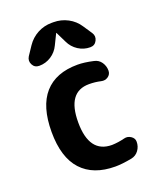

<svg xmlns="http://www.w3.org/2000/svg" viewBox="-144 -858 788 954"><g transform="rotate(-20 250.0 -380.5)"><path d="M254.9 -769.5Q294.9 -769.5 330.1 -751Q365.2 -732.4 386.7 -699.2L418 -652.3Q430.7 -632.8 419.9 -611.3Q409.2 -589.8 384.8 -589.8Q350.6 -589.8 321.8 -608.4Q293 -627 278.3 -658.2L251 -713.9Q251 -714.8 250 -714.8Q249 -714.8 249 -713.9L221.7 -658.2Q207 -627 178.2 -608.4Q149.4 -589.8 115.2 -589.8Q90.8 -589.8 80.1 -610.8Q69.3 -631.8 82 -652.3L113.3 -699.2Q135.7 -732.4 170.4 -751Q205.1 -769.5 245.1 -769.5ZM387.7 -106.4Q406.2 -111.3 423.3 -100.1Q440.4 -88.9 440.4 -70.3Q440.4 -44.9 425.8 -24.9Q411.1 -4.9 386.7 0Q335 9.8 299.8 9.8Q183.6 9.8 121.6 -57.6Q59.6 -125 59.6 -259.8Q59.6 -394.5 119.6 -462.4Q179.7 -530.3 294.9 -530.3Q330.1 -530.3 377.9 -519.5Q402.3 -514.6 416 -494.6Q429.7 -474.6 429.7 -450.2Q429.7 -430.7 413.6 -419.4Q397.5 -408.2 377 -413.1Q347.7 -419.9 315.4 -419.9Q200.2 -419.9 200.2 -259.8Q200.2 -96.7 320.3 -96.7Q353.5 -97.7 387.7 -106.4Z"/></g></svg>

Font: Rounded-X Mgen+ 2m bold
Style: Bold
Weight: 700
Designer: [Source Han Sans]
Ryoko NISHIZUKA  (kana & ideographs); Paul D. Hunt (Latin, Greek & Cyrillic); Wenlong ZHANG  (bopomofo
Version: Version 1.059.20150602